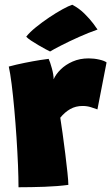

<svg xmlns="http://www.w3.org/2000/svg" viewBox="-20 -785 469 809"><path d="M206 -451Q215 -472 235.5 -492.2Q256 -512.5 286.2 -525.8Q316.5 -539 353.5 -539Q376 -539 398 -534Q420 -529 429 -522L390.5 -324Q380 -328 363.5 -333.2Q347 -338.5 328 -338.5Q299 -338.5 276 -325.5Q253 -312.5 234 -289Q238 -263.5 243.8 -222.5Q249.5 -181.5 255 -137.5Q260.5 -93.5 264.2 -57.8Q268 -22 268 -6Q223.5 0 167.5 2Q111.5 4 58 4Q58 -35 55.8 -89.8Q53.5 -144.5 49.5 -205.5Q45.5 -266.5 40.2 -325Q35 -383.5 29 -430.8Q23 -478 17 -504.5Q48 -513 84.2 -520.2Q120.5 -527.5 149 -532Q177.5 -536.5 185 -537Q191 -524.5 198.5 -497.2Q206 -470 206 -451ZM284.5 -765Q314 -749.5 336.2 -727.2Q358.5 -705 372.8 -686Q387 -667 391 -660.5Q353.5 -647.5 312.2 -629Q271 -610.5 237.8 -593.5Q204.5 -576.5 191 -568Q186.5 -570 172.5 -577.5Q158.5 -585 141.8 -594.8Q125 -604.5 110.5 -614.2Q96 -624 90.5 -630.5Q105 -649 131.2 -670.2Q157.5 -691.5 187.2 -711.5Q217 -731.5 243.5 -746Q270 -760.5 284.5 -765Z"/></svg>

Font: Grandstander Black
Style: Regular
Weight: 900
Designer: Tyler Finck
Foundry: Etcetera Type Co
Version: Version 1.200; ttfautohint (v1.8.3)